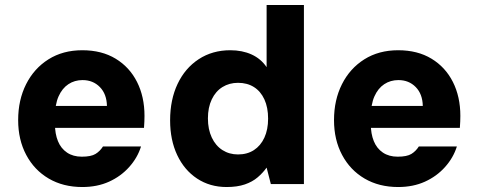

<svg xmlns="http://www.w3.org/2000/svg" viewBox="-20 -740 1921 772"><path d="M311 12Q234 12 176 -22Q118 -56 85.5 -117Q53 -178 53 -257Q53 -338 85 -401.5Q117 -465 175 -501.5Q233 -538 311 -538Q389 -538 445 -504Q501 -470 531 -410.5Q561 -351 561 -274Q561 -264 560.5 -251.5Q560 -239 559 -226H159V-314H410Q409 -362 381.5 -390Q354 -418 312 -418Q280 -418 255 -401.5Q230 -385 215.5 -352.5Q201 -320 201 -270V-241Q201 -202 213 -172.5Q225 -143 249.5 -126.5Q274 -110 309 -110Q346 -110 364 -121Q382 -132 394 -151H547Q533 -106 499.5 -68.5Q466 -31 418.5 -9.5Q371 12 311 12Z M891 12Q824 12 772.5 -22Q721 -56 692.5 -116.5Q664 -177 664 -256Q664 -339 694 -402.5Q724 -466 779 -502Q834 -538 906 -538Q954 -538 991.5 -521Q1029 -504 1052 -470V-720H1202V0H1069L1052 -66Q1037 -45 1016 -27Q995 -9 964.5 1.5Q934 12 891 12ZM937 -119Q974 -119 1001 -136.5Q1028 -154 1043 -186.5Q1058 -219 1058 -263Q1058 -308 1043 -340.5Q1028 -373 1001 -390Q974 -407 937 -407Q902 -407 874.5 -390Q847 -373 831.5 -340.5Q816 -308 816 -264Q816 -220 831.5 -187Q847 -154 874.5 -136.5Q902 -119 937 -119Z M1581 12Q1504 12 1446 -22Q1388 -56 1355.5 -117Q1323 -178 1323 -257Q1323 -338 1355 -401.5Q1387 -465 1445 -501.5Q1503 -538 1581 -538Q1659 -538 1715 -504Q1771 -470 1801 -410.5Q1831 -351 1831 -274Q1831 -264 1830.5 -251.5Q1830 -239 1829 -226H1429V-314H1680Q1679 -362 1651.5 -390Q1624 -418 1582 -418Q1550 -418 1525 -401.5Q1500 -385 1485.5 -352.5Q1471 -320 1471 -270V-241Q1471 -202 1483 -172.5Q1495 -143 1519.5 -126.5Q1544 -110 1579 -110Q1616 -110 1634 -121Q1652 -132 1664 -151H1817Q1803 -106 1769.5 -68.5Q1736 -31 1688.5 -9.5Q1641 12 1581 12Z"/></svg>

Font: DM Sans 9pt Black
Style: Regular
Weight: 900
Version: Version 4.004;gftools[0.9.30]